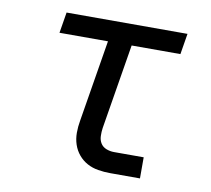

<svg xmlns="http://www.w3.org/2000/svg" viewBox="-64 -591 728 663"><g transform="rotate(10 300.0 -260.0)"><path d="M363 0Q341 0 320 -3.5Q299 -7 281.5 -16.5Q264 -26 251 -41.5Q238 -57 231.5 -76.5Q225 -96 225 -117.5Q225 -139 229 -161L276 -447H106L118 -520H542L530 -447H359L310 -149Q308 -135 308.5 -120.5Q309 -106 316 -95Q323 -84 336 -79Q349 -74 363 -74H467V0Z"/></g></svg>

Font: Zed Sans Extended
Style: Italic
Weight: 400
Width: 7
Italic angle: -9°
Designer: Belleve Invis
Foundry: Belleve Invis
Version: Version 1.0.0; ttfautohint (v1.8.4)